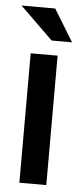

<svg xmlns="http://www.w3.org/2000/svg" viewBox="-51 -709 310 739"><g transform="rotate(5 104.0 -340.0)"><path d="M53 -500V0H157V-500ZM2 -680 129 -556H208L132 -680Z"/></g></svg>

Font: LT Wave Text Medium
Style: Regular
Weight: 500
Designer: Daniel Lyons
Version: Version 2.5 (Glyphs App)